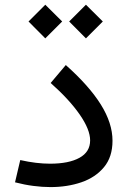

<svg xmlns="http://www.w3.org/2000/svg" viewBox="-20 -781 537 805"><path d="M99.6 -690.9 169.9 -761.2 240.7 -690.9 169.9 -620.1ZM270 -690.9 340.3 -761.2 411.1 -690.9 340.3 -620.1ZM451.7 -190.9Q451.7 -123 416 -80.1Q380.4 -37.1 321.3 -16.8Q262.2 3.4 191.9 3.4Q157.2 3.4 119.9 -1.5Q82.5 -6.3 43 -16.6L64.9 -109.9Q99.6 -102.1 130.6 -98.4Q161.6 -94.7 189.9 -94.7Q268.6 -94.7 313.2 -119.4Q357.9 -144 357.9 -192.4Q357.9 -237.8 314.2 -300.8Q270.5 -363.8 192.4 -433.1L255.9 -508.3Q353.5 -421.4 402.6 -343Q451.7 -264.6 451.7 -190.9Z"/></svg>

Font: Estedad-FD Medium
Style: Regular
Weight: 500
Designer: Amin Abedi
Version: Version 7.3